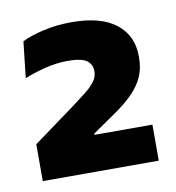

<svg xmlns="http://www.w3.org/2000/svg" viewBox="-51 -758 404 441"><g transform="rotate(-10 151.0 -537.0)"><path d="M15 -363V-449L109.5 -518Q129 -532.5 143.8 -544Q158.5 -555.5 167 -566.5Q175.5 -577.5 175.5 -590V-592Q175.5 -607 163.5 -616Q151.5 -625 120 -625Q92.5 -625 65.2 -618Q38 -611 17.5 -602.5L27 -687Q47 -697 77.8 -704Q108.5 -711 143.5 -711Q211.5 -711 246.8 -683.2Q282 -655.5 282 -607.5V-603.5Q282 -578.5 273 -558.8Q264 -539 246.2 -521.2Q228.5 -503.5 200.5 -484.5L150.5 -450V-433.5L102 -447H285.5V-363Z"/></g></svg>

Font: Anek Bangla Medium
Style: Bold
Weight: 700
Version: Version 1.003